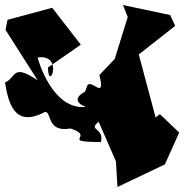

<svg xmlns="http://www.w3.org/2000/svg" viewBox="-28 -731 734 765"><path d="M311 -366C311 -366 242 -333 314 -305C185 -291 126 -482 122 -502C229 -517 165 -360 163 -462L294 -553L180 -700L2 -652L-6 -612L122 -411C20 -479 39 -424 -8 -402C5 -324 28 -219 151 -285C179 -288 156 -202 253 -219C356 -186 206 -166 374 -165C389 -223 320 -210 365 -246L434 -88L440 14L629 -76L686 -203L609 -276L592 -263L525 -514L670 -628L650 -671L462 -711L481 -663L429 -496L368 -432C396 -320 327 -433 317 -382Z"/></svg>

Font: Asimov Silicon
Style: Regular
Weight: 400
Designer: Google
Version: Version 2.000980; 2014